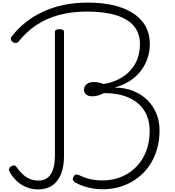

<svg xmlns="http://www.w3.org/2000/svg" viewBox="-20 -1440 1350 1479"><path d="M769 18Q731 18 694 11.5Q657 5 622.5 -6.5Q588 -18 560 -34Q546 -43 542 -53.5Q538 -64 546 -78Q554 -93 563.5 -95.5Q573 -98 589 -91Q615 -78 644.5 -68.5Q674 -59 705.5 -54.5Q737 -50 769 -50Q849 -50 915.5 -78Q982 -106 1031 -156.5Q1080 -207 1106.5 -277Q1133 -347 1133 -430Q1133 -523 1091 -588.5Q1049 -654 970 -688.5Q891 -723 780 -723Q756 -710 733.5 -704Q711 -698 691 -698Q660 -698 643.5 -712.5Q627 -727 627 -748Q627 -764 635 -777.5Q643 -791 660 -799.5Q677 -808 700 -808Q724 -808 742.5 -804Q761 -800 778 -793Q843 -803 895 -830Q947 -857 983.5 -896.5Q1020 -936 1039 -987.5Q1058 -1039 1058 -1100Q1058 -1183 1012 -1238.5Q966 -1294 875 -1322.5Q784 -1351 651 -1351Q533 -1351 436 -1325Q339 -1299 260.5 -1247Q182 -1195 121 -1117Q112 -1109 101 -1108.5Q90 -1108 78 -1117Q65 -1127 63.5 -1138.5Q62 -1150 71 -1160Q118 -1221 179 -1269Q240 -1317 313 -1350.5Q386 -1384 471.5 -1402Q557 -1420 654 -1420Q807 -1420 914 -1382Q1021 -1344 1077.5 -1273Q1134 -1202 1134 -1101Q1134 -1041 1115 -987Q1096 -933 1061 -889.5Q1026 -846 977 -814.5Q928 -783 868 -768V-765Q941 -765 1003.5 -740.5Q1066 -716 1112.5 -671.5Q1159 -627 1184 -567Q1209 -507 1209 -435Q1209 -356 1188 -286Q1167 -216 1128 -160.5Q1089 -105 1034.5 -65Q980 -25 913 -3.5Q846 18 769 18ZM273 19Q225 19 183.5 2Q142 -15 110 -45Q78 -75 56 -113Q48 -127 50 -138.5Q52 -150 65 -158Q79 -167 89 -166Q99 -165 109 -151Q132 -118 157 -95.5Q182 -73 211 -61Q240 -49 276 -49Q339 -49 371 -98Q403 -147 403 -244V-1193Q403 -1205 411.5 -1210Q420 -1215 438 -1215Q456 -1215 464.5 -1210Q473 -1205 473 -1193V-237Q473 -156 450 -99Q427 -42 383 -11.5Q339 19 273 19Z"/></svg>

Font: Playwrite BE WAL Light
Style: Regular
Weight: 300
Version: Version 1.002